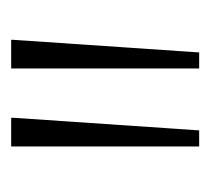

<svg xmlns="http://www.w3.org/2000/svg" viewBox="-36 -812 368 335"><g transform="rotate(-90 147.5 -644.0)"><path d="M110 -808V-804L88 -480H60V-808ZM246 -808V-804L224 -480H196V-808Z"/></g></svg>

Font: Encode Sans Compressed
Style: Light
Weight: 300
Designer: Pablo Impallari, Andres Torresi
Foundry: Pablo Impallari, Andres Torresi
Version: Version 1.000; ttfautohint (v1.00) -l 8 -r 50 -G 200 -x 14 -